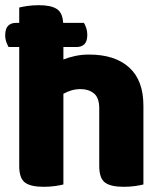

<svg xmlns="http://www.w3.org/2000/svg" viewBox="-20 -711 631 739"><path d="M224 -1Q213 2 192.5 5Q172 8 148 8Q98 8 76 -8.5Q54 -25 54 -72V-530H13Q9 -537 4.5 -549Q0 -561 0 -575Q0 -600 11 -611.5Q22 -623 42 -623H54V-682Q65 -685 85.5 -688Q106 -691 130 -691Q176 -691 198.5 -676.5Q221 -662 223 -623H303Q308 -615 312 -603Q316 -591 316 -577Q316 -552 305 -541Q294 -530 274 -530H224V-482Q244 -490 269 -495.5Q294 -501 323 -501Q422 -501 477 -451.5Q532 -402 532 -304V-1Q521 2 500.5 5Q480 8 456 8Q406 8 384 -8.5Q362 -25 362 -72V-294Q362 -335 341.5 -351.5Q321 -368 291 -368Q271 -368 254.5 -363Q238 -358 224 -350V-1Z"/></svg>

Font: Baloo Tammudu 2 ExtraBold
Style: Regular
Weight: 800
Designer: Maithili Shingre, Omkar Shende and Ek Type
Foundry: Ek Type
Version: Version 1.640;hotconv 1.0.111;makeotfexe 2.5.65597; ttfautoh